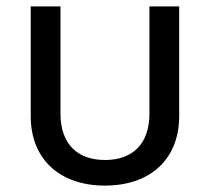

<svg xmlns="http://www.w3.org/2000/svg" viewBox="-20 -568 656 600"><path d="M308 12C451 12 540 -72 540 -205V-548H447V-213C447 -119 395 -68 308 -68C221 -68 169 -119 169 -213V-548H76V-205C76 -72 165 12 308 12Z"/></svg>

Font: IBM Plex Thai Text
Style: Regular
Weight: 450
Designer: Mike Abbink, Paul van der Laan, Pieter van Rosmalen, Ben Mitchell, Mark Frömberg
Foundry: Bold Monday
Version: Version 1.0